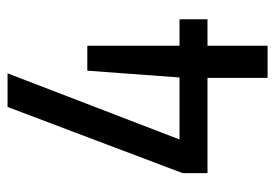

<svg xmlns="http://www.w3.org/2000/svg" viewBox="-130 -598 728 508"><g transform="rotate(-90 234.0 -344.0)"><path d="M282 0V-159H30V-225L205 -688H294L119 -233H283L301 -477H367V-233H437V-159H367V0Z"/></g></svg>

Font: Saira Condensed Medium
Style: Regular
Weight: 500
Width: 3
Designer: Hector Gatti with collaboration of the Omnibus-Type team
Foundry: Omnibus-Type
Version: Version 1.101